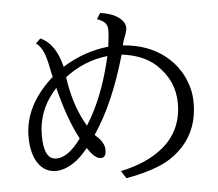

<svg xmlns="http://www.w3.org/2000/svg" viewBox="-56 -871 1093 963"><g transform="rotate(-5 490.0 -389.5)"><path d="M172.9 -707Q248.5 -673.3 276.9 -555.2Q386.7 -623.5 508.8 -636.2Q516.1 -690.9 516.1 -721.2Q516.1 -747.1 497.6 -761.7Q486.8 -770 463.9 -778.8L482.9 -808.1Q535.2 -800.8 564.9 -782.2Q606.9 -755.9 606.9 -721.7Q606.9 -707 592.8 -672.4Q586.4 -657.2 582 -636.2Q707 -627 790.5 -561.5Q878.9 -492.2 904.3 -381.3Q910.6 -352.5 910.6 -318.4Q910.6 -144 769.5 -48.8Q696.3 1 542 28.8L517.6 -8.8Q651.4 -37.6 731.4 -103.5Q831.5 -186.5 831.5 -323.2Q831.5 -437.5 743.7 -519.5Q680.7 -577.6 571.8 -590.8Q503.9 -351.6 401.9 -201.2Q404.3 -198.7 409.7 -193.8Q449.7 -158.2 449.7 -121.6Q449.7 -83 423.3 -83Q392.6 -83 356.9 -139.2Q315.4 -89.8 286.6 -71.3Q236.8 -38.1 193.8 -38.1Q138.7 -38.1 106 -84Q70.8 -133.8 70.8 -221.2Q70.8 -378.4 217.8 -509.8Q213.9 -523.4 209 -548.8Q197.8 -606.9 185.5 -635.3Q171.9 -667 148.9 -684.1ZM231 -453.1Q137.7 -352.5 137.7 -221.2Q137.7 -100.1 200.7 -100.1Q260.7 -100.1 325.7 -189.9Q269.5 -296.4 231 -453.1ZM500 -589.8Q380.4 -576.2 284.7 -502Q304.7 -355.5 367.7 -251Q454.6 -387.2 500 -589.8Z"/></g></svg>

Font: BIZ UDPMincho
Style: Regular
Weight: 400
Designer: TypeBank Co., Ltd.
Foundry: Morisawa Inc.
Version: Version 1.06